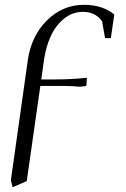

<svg xmlns="http://www.w3.org/2000/svg" viewBox="-20 -472 522 795"><path d="M24.9 274.9 95.2 -223.1Q109.4 -322.8 174.3 -387.5Q239.3 -452.1 328.1 -452.1Q403.8 -452.1 453.1 -412.1L439 -314H415L402.8 -383.8Q375 -422.9 323.2 -422.9Q280.3 -422.9 245.6 -395Q210.9 -367.2 190.4 -322.8Q169.9 -278.3 162.1 -223.1L150.9 -143.1H210Q274.9 -143.1 339.8 -149.9L337.9 -122.1L336.9 -116.2L311 -112.8Q279.8 -116.2 242.2 -116.2H147L90.8 277.8L32.2 303.2Z"/></svg>

Font: Dihjauti
Style: Italic
Weight: 400
Italic angle: -9°
Designer: T. Christopher White
Version: Version 3.0.0